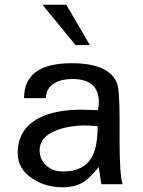

<svg xmlns="http://www.w3.org/2000/svg" viewBox="-20 -781 605 814"><path d="M361 -590H300L160 -761H261ZM500 0H410Q405 -23 399 -73Q362 -28 337 -11Q300 13 246 13Q174 13 119 -23Q55 -64 55 -132Q55 -234 146 -281Q215 -316 326 -316Q338 -316 361.5 -315Q385 -314 395 -314Q399 -332 399 -348Q399 -446 287 -446Q241 -446 212 -429Q175 -408 175 -365H82Q82 -513 283 -513Q443 -513 476 -428Q487 -400 487 -270V-183Q487 -36 500 0ZM394 -246Q354 -249 342 -249Q273 -249 221 -229Q148 -202 148 -144Q148 -103 178 -78Q205 -54 247 -54Q333 -54 367 -111Q394 -154 394 -246Z"/></svg>

Font: Mingzat
Style: Regular
Weight: 400
Designer: Jason Glavy (Lepcha), Lorna Priest (Lepcha additions), Walt Agee (Sophia), Victor Gaultney (Sophia)
Foundry: SIL International
Version: Version 0.100